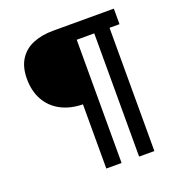

<svg xmlns="http://www.w3.org/2000/svg" viewBox="-132 -840 884 949"><g transform="rotate(-20 310.0 -365.0)"><path d="M266 -730H346.3V0H266ZM48.7 -550Q48.7 -612.3 74.6 -652.4Q100.5 -692.5 146.1 -711.2Q191.7 -730 252.3 -730H293.2L292.8 -337.5H273.5Q202.5 -337.5 151.8 -364.3Q101.2 -391.2 74.9 -439Q48.7 -486.8 48.7 -550ZM438.5 -730H518.8V0H438.5ZM297.3 -730H571.3V-648.2H297.3Z"/></g></svg>

Font: Monaspace Neon Var ExtraLight
Style: Regular
Weight: 200
Designer: Riley Cran and the Lettermatic Team
Version: Version 1.200 (Monaspace Neon Var)